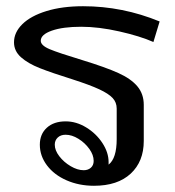

<svg xmlns="http://www.w3.org/2000/svg" viewBox="-20 -587 562 617"><path d="M111 -456Q111 -441 139.5 -429Q168 -417 244 -394Q319 -371 360 -352.5Q401 -334 421.5 -309.5Q442 -285 442 -250V-134Q442 -68 400 -29Q358 10 282 10Q234 10 194 -7.5Q154 -25 131 -55.5Q108 -86 108 -122Q108 -156 130.5 -176.5Q153 -197 191 -197Q225 -197 257 -177.5Q289 -158 309 -127.5Q329 -97 329 -66V-58Q355 -78 355 -140V-238Q355 -258 342 -272Q329 -286 299 -300Q269 -314 213 -332Q146 -353 108 -368Q70 -383 47.5 -403Q25 -423 25 -451Q25 -483 52 -509.5Q79 -536 129.5 -551.5Q180 -567 247 -567Q374 -567 493 -518L473 -452Q430 -471 363.5 -486Q297 -501 241 -501Q182 -501 146.5 -488.5Q111 -476 111 -456ZM281 -70Q281 -89 267 -108.5Q253 -128 232 -141Q211 -154 191 -154Q175 -154 165.5 -145Q156 -136 156 -122Q156 -104 170.5 -85Q185 -66 207 -53Q229 -40 249 -40Q263 -40 272 -48Q281 -56 281 -70Z"/></svg>

Font: KoHo Medium
Style: Regular
Weight: 500
Version: Version 1.000; ttfautohint (v1.6)